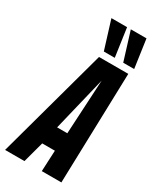

<svg xmlns="http://www.w3.org/2000/svg" viewBox="-268 -991 871 1059"><g transform="rotate(30 168.0 -461.5)"><path d="M-36.6 0 155.8 -703H342.2L321.9 0H197.2L203.5 -133.5H122.8L86.7 0ZM149.8 -251.2H214.7L233.6 -597.4ZM163.7 -742.3 107.8 -922.8H207.6L233.3 -742.3ZM287.3 -742.3 231.4 -922.8H331.2L356.9 -742.3Z"/></g></svg>

Font: Georama
Style: Italic
Weight: 400
Width: 2
Italic angle: -9°
Designer: Jean-Baptiste Levee
Foundry: Production Type
Version: Version 1.000